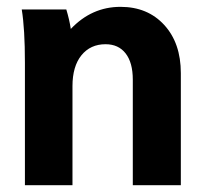

<svg xmlns="http://www.w3.org/2000/svg" viewBox="-20 -544 591 564"><path d="M43.9 -516.1H174.8Q183.6 -487.3 188 -459Q249.5 -523.9 334 -523.9Q413.6 -523.9 462.4 -470.7Q511.2 -417.5 511.2 -329.1V0H370.1V-310.1Q370.1 -359.9 349.1 -387Q328.1 -414.1 290 -414.1Q245.6 -414.1 219.2 -381.6Q192.9 -349.1 192.9 -291V0H53.2V-359.9Q53.2 -459 43.9 -516.1Z"/></svg>

Font: LT Superior
Style: Bold
Weight: 400
Designer: Daniel Lyons
Foundry: LyonsType
Version: Version 1.000